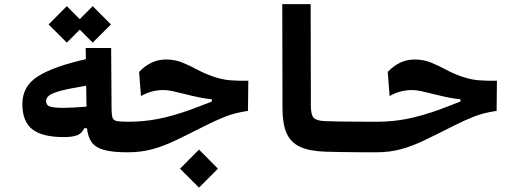

<svg xmlns="http://www.w3.org/2000/svg" viewBox="-20 -713 2384 905"><path d="M280.3 -66.9Q178.7 -66.9 132.1 -103.8Q85.4 -140.6 85.4 -222.7Q85.4 -306.6 158.4 -353Q231.4 -399.4 384.8 -434.1L383.8 -486.8H503.9L505.9 -194.8Q506.3 -168.9 511 -157Q515.6 -145 532.5 -142.1Q549.3 -139.2 585.9 -139.2Q606.4 -139.2 614.5 -120.6Q622.6 -102.1 622.6 -65.9Q622.6 -33.2 613.8 -14.2Q605 4.9 580.1 4.9Q511.7 4.9 471.7 -5.9Q431.6 -16.6 413.1 -41.3Q394.5 -65.9 390.1 -108.4H377Q366.2 -84.5 344.2 -75.7Q322.3 -66.9 280.3 -66.9ZM386.2 -309.1Q307.1 -295.9 266.6 -285.2Q226.1 -274.4 211.7 -262.9Q197.3 -251.5 197.3 -236.8Q197.3 -217.3 215.1 -210.9Q232.9 -204.6 279.8 -204.6Q300.3 -204.6 331.1 -206.3Q361.8 -208 387.7 -210.4ZM417 -512.2 356 -573.2 294.9 -512.2 209 -597.7 294.9 -684.1 356 -622.6 417 -684.1 502.9 -597.7Z M580.1 4.9Q567.4 4.9 559.6 -12.9Q551.8 -30.8 551.8 -72.3Q551.8 -111.3 561.5 -125.2Q571.3 -139.2 587.4 -139.2Q655.8 -139.2 723.4 -152.1Q791 -165 875 -194.8Q904.8 -205.6 929.9 -215.6Q955.1 -225.6 978.5 -234.4V-245.1Q949.7 -247.6 917 -254.4Q884.3 -261.2 847.7 -270.5Q813.5 -279.3 791.3 -283.9Q769 -288.6 750 -288.6Q694.3 -288.6 644.5 -260.3L635.7 -374Q664.6 -404.3 696.3 -418.5Q728 -432.6 762.2 -432.6Q803.2 -432.6 838.1 -418.7Q873 -404.8 906.7 -386.5Q940.4 -368.2 978 -354.5Q1022.9 -338.4 1060.3 -335Q1097.7 -331.5 1150.4 -332.5L1148.9 -190.4Q1086.9 -181.2 1041.3 -163.1Q995.6 -145 942.9 -118.2Q866.7 -79.6 809.3 -52Q752 -24.4 698.5 -9.8Q645 4.9 580.1 4.9ZM918 171.4 828.6 82 918 -7.8 1007.3 82Z M1752 4.9Q1718.8 4.9 1677 4.6Q1635.3 4.4 1592.5 3.7Q1549.8 2.9 1513.7 2Q1438.5 -0.5 1394.3 -21Q1350.1 -41.5 1331.1 -84.7Q1312 -127.9 1311.5 -198.2L1310.5 -693.4H1444.3L1445.3 -215.3Q1445.3 -171.4 1458.5 -157.7Q1471.7 -144 1509.8 -142.1Q1542.5 -140.6 1585.7 -140.1Q1628.9 -139.6 1674.1 -139.4Q1719.2 -139.2 1757.8 -139.2Q1774.9 -139.2 1783.4 -117.7Q1792 -96.2 1792 -63.5Q1792 -38.6 1782.7 -16.8Q1773.4 4.9 1752 4.9Z M1752 4.9Q1739.3 4.9 1731.4 -12.9Q1723.6 -30.8 1723.6 -72.3Q1723.6 -111.3 1733.4 -125.2Q1743.2 -139.2 1759.3 -139.2Q1827.6 -139.2 1895.3 -152.1Q1962.9 -165 2046.9 -194.8Q2076.7 -205.6 2101.8 -215.6Q2127 -225.6 2150.4 -234.4V-245.1Q2121.6 -247.6 2088.9 -254.4Q2056.2 -261.2 2019.5 -270.5Q1985.4 -279.3 1963.1 -283.9Q1940.9 -288.6 1921.9 -288.6Q1866.2 -288.6 1816.4 -260.3L1807.6 -374Q1836.4 -404.3 1868.2 -418.5Q1899.9 -432.6 1934.1 -432.6Q1975.1 -432.6 2010 -418.7Q2044.9 -404.8 2078.6 -386.5Q2112.3 -368.2 2149.9 -354.5Q2194.8 -338.4 2232.2 -335Q2269.5 -331.5 2322.3 -332.5L2320.8 -190.4Q2258.8 -181.2 2213.1 -163.1Q2167.5 -145 2114.7 -118.2Q2038.6 -79.6 1981.2 -52Q1923.8 -24.4 1870.4 -9.8Q1816.9 4.9 1752 4.9Z"/></svg>

Font: Cascadia Mono PL
Style: Bold
Weight: 700
Monospace: yes
Designer: Aaron Bell
Foundry: Saja Typeworks
Version: Version 2404.023; ttfautohint (v1.8.4)